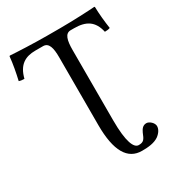

<svg xmlns="http://www.w3.org/2000/svg" viewBox="-195 -774 986 1071"><g transform="rotate(-30 298.5 -238.5)"><path d="M350 -52V-504C350 -568 360 -606 396 -606H418C493 -606 540 -580 557 -503C568 -503 582 -504 591 -508C584 -554 579 -605 578 -650C578 -651 576 -653 575 -653C541 -650 430 -645 351 -645H265C188 -645 70 -650 32 -653C30 -653 28 -651 28 -650C24 -605 14 -553 3 -505C13 -501 25 -500 37 -500C57 -580 103 -606 169 -606H218C255 -606 265 -568 265 -507V-71C265 97 313 176 405 176C446 176 484 172 512 153C535 136 546 116 546 98C546 76 520 54 502 54C479 54 468 70 459 89C444 127 437 139 405 139C374 139 350 87 350 -52Z"/></g></svg>

Font: Libertinus Serif
Style: Regular
Weight: 400
Designer: Philipp H. Poll, Khaled Hosny
Foundry: Caleb Maclennan
Version: Version 7.050;RELEASE